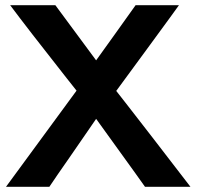

<svg xmlns="http://www.w3.org/2000/svg" viewBox="-20 -715 761 735"><path d="M3 0 273 -368 235 -416Q83 -609 19 -695H192L348 -484Q365 -507 418 -581.5Q471 -656 499 -695H665L631 -648Q616 -628 541 -525Q466 -422 425 -367L461 -321Q533 -229 709 0H535L498 -52L348 -260L315 -212Q295 -182 245 -110.5Q195 -39 169 0Z"/></svg>

Font: Coval
Style: ExtraBold
Weight: 800
Foundry: Context Ltd
Version: Version 001.000